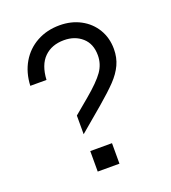

<svg xmlns="http://www.w3.org/2000/svg" viewBox="-128 -785 782 880"><g transform="rotate(-20 263.0 -345.0)"><path d="M198 -100H304V0H198ZM381 -501Q381 -557 346 -588Q311 -619 258 -619Q198 -619 161.5 -583Q125 -547 121 -475H42Q45 -539 73.5 -587.5Q102 -636 151 -663Q200 -690 262 -690Q319 -690 364 -666Q409 -642 434.5 -599.5Q460 -557 460 -503Q460 -461 444 -426.5Q428 -392 397 -359.5Q366 -327 312 -281L196 -183V-274L269 -335Q331 -387 356 -422.5Q381 -458 381 -501Z"/></g></svg>

Font: TASA Orbiter VF Text
Style: Regular
Weight: 400
Designer: Weizhong Zhang
Foundry: 本地遙控
Version: Version 1.001;Glyphs 3.2 (3192)